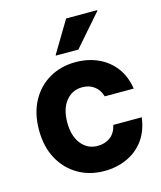

<svg xmlns="http://www.w3.org/2000/svg" viewBox="-110 -796 742 886"><g transform="rotate(-15 261.5 -353.0)"><path d="M279.2 10Q209.2 10 154.2 -22.1Q99.2 -54.2 67.5 -112.5Q35.8 -170.8 35.8 -250Q35.8 -330 67.5 -388.3Q99.2 -446.7 154.2 -478.3Q209.2 -510 279.2 -510Q337.5 -510 385.8 -488.3Q434.2 -466.7 466.2 -425Q498.3 -383.3 507.5 -322.5H369.2Q359.2 -355.8 335.4 -372.9Q311.7 -390 279.2 -390Q230.8 -390 200.8 -352.5Q170.8 -315 170.8 -250Q170.8 -185.8 200.8 -147.9Q230.8 -110 279.2 -110Q314.2 -110 339.2 -128.3Q364.2 -146.7 373.3 -185H509.2Q500.8 -120.8 468.8 -77.5Q436.7 -34.2 387.5 -12.1Q338.3 10 279.2 10ZM200 -562.5V-565.8L290 -715.8H438.3V-712.5L307.5 -562.5Z"/></g></svg>

Font: Funnel Sans
Style: Bold
Weight: 700
Designer: NORD ID, Kristian Moeller
Foundry: Dicotype
Version: Version 1.000